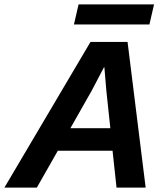

<svg xmlns="http://www.w3.org/2000/svg" viewBox="-68 -850 748 870"><path d="M288 -830H630L609 -739H267ZM342 -660H510L592 0H460L442 -167H194L99 0H-48ZM251 -269H432L414 -438L405 -545H403L348 -440Z"/></svg>

Font: Elaine Sans SemiBold
Style: Italic
Weight: 600
Italic angle: -13°
Designer: Wei Huang
Foundry: Wei Huang
Version: Version 2.001;December 24, 2019;FontCreator 12.0.0.2547 64-b